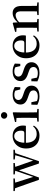

<svg xmlns="http://www.w3.org/2000/svg" viewBox="1552 -2386 843 4000"><g transform="rotate(-90 1973.0 -385.5)"><path d="M227 4 40 -527H157L296 -88H279L284 -102L429 -527H484L637 -88H619L623 -100L752 -527H796L616 4H567L412 -450H439L432 -432L276 4ZM-7 -498V-527H255V-498L130 -487H94ZM340 -498V-527H578V-498L475 -487H445ZM652 -498V-527H854V-498L772 -487H757Z M1148 16Q1070 16 1009.5 -16Q949 -48 914.5 -110.5Q880 -173 880 -264Q880 -351 916.5 -413.5Q953 -476 1012.5 -509.5Q1072 -543 1140 -543Q1210 -543 1259 -514.5Q1308 -486 1333 -437.5Q1358 -389 1358 -328Q1358 -292 1352 -267H930V-300H1201Q1230 -300 1240.5 -316Q1251 -332 1251 -369Q1251 -434 1220.5 -472Q1190 -510 1136 -510Q1098 -510 1067 -484Q1036 -458 1017.5 -406Q999 -354 999 -277Q999 -195 1022.5 -143Q1046 -91 1088 -66.5Q1130 -42 1183 -42Q1236 -42 1274 -61.5Q1312 -81 1340 -117L1357 -103Q1325 -47 1272 -15.5Q1219 16 1148 16Z M1440 0V-29L1548 -40H1597L1704 -29V0ZM1516 0Q1517 -25 1517.5 -66.5Q1518 -108 1518.5 -153Q1519 -198 1519 -232V-300Q1519 -350 1518.5 -388.5Q1518 -427 1516 -463L1432 -469V-494L1622 -541L1634 -532L1631 -385V-232Q1631 -198 1631.5 -153Q1632 -108 1633 -66.5Q1634 -25 1635 0ZM1569 -655Q1541 -655 1520.5 -673.5Q1500 -692 1500 -721Q1500 -750 1520.5 -768.5Q1541 -787 1569 -787Q1597 -787 1617.5 -768.5Q1638 -750 1638 -721Q1638 -692 1617.5 -673.5Q1597 -655 1569 -655Z M1969 16Q1917 16 1874.5 4.5Q1832 -7 1790 -28L1793 -153H1844L1872 -20L1829 -24V-60Q1859 -40 1889.5 -29.5Q1920 -19 1962 -19Q2025 -19 2057.5 -43.5Q2090 -68 2090 -110Q2090 -145 2068.5 -168Q2047 -191 1986 -210L1932 -229Q1869 -250 1832.5 -286.5Q1796 -323 1796 -382Q1796 -451 1848.5 -497Q1901 -543 1999 -543Q2046 -543 2083.5 -532Q2121 -521 2161 -498L2156 -384H2110L2078 -511L2115 -500V-469Q2085 -490 2059 -499Q2033 -508 2000 -508Q1947 -508 1918.5 -484.5Q1890 -461 1890 -422Q1890 -389 1912.5 -366.5Q1935 -344 1991 -326L2045 -308Q2122 -283 2155.5 -244.5Q2189 -206 2189 -150Q2189 -102 2163.5 -64.5Q2138 -27 2089 -5.5Q2040 16 1969 16Z M2457 16Q2405 16 2362.5 4.5Q2320 -7 2278 -28L2281 -153H2332L2360 -20L2317 -24V-60Q2347 -40 2377.5 -29.5Q2408 -19 2450 -19Q2513 -19 2545.5 -43.5Q2578 -68 2578 -110Q2578 -145 2556.5 -168Q2535 -191 2474 -210L2420 -229Q2357 -250 2320.5 -286.5Q2284 -323 2284 -382Q2284 -451 2336.5 -497Q2389 -543 2487 -543Q2534 -543 2571.5 -532Q2609 -521 2649 -498L2644 -384H2598L2566 -511L2603 -500V-469Q2573 -490 2547 -499Q2521 -508 2488 -508Q2435 -508 2406.5 -484.5Q2378 -461 2378 -422Q2378 -389 2400.5 -366.5Q2423 -344 2479 -326L2533 -308Q2610 -283 2643.5 -244.5Q2677 -206 2677 -150Q2677 -102 2651.5 -64.5Q2626 -27 2577 -5.5Q2528 16 2457 16Z M3028 16Q2950 16 2889.5 -16Q2829 -48 2794.5 -110.5Q2760 -173 2760 -264Q2760 -351 2796.5 -413.5Q2833 -476 2892.5 -509.5Q2952 -543 3020 -543Q3090 -543 3139 -514.5Q3188 -486 3213 -437.5Q3238 -389 3238 -328Q3238 -292 3232 -267H2810V-300H3081Q3110 -300 3120.5 -316Q3131 -332 3131 -369Q3131 -434 3100.5 -472Q3070 -510 3016 -510Q2978 -510 2947 -484Q2916 -458 2897.5 -406Q2879 -354 2879 -277Q2879 -195 2902.5 -143Q2926 -91 2968 -66.5Q3010 -42 3063 -42Q3116 -42 3154 -61.5Q3192 -81 3220 -117L3237 -103Q3205 -47 3152 -15.5Q3099 16 3028 16Z M3317 0V-29L3424 -40H3474L3579 -29V0ZM3393 0Q3394 -25 3394.5 -66.5Q3395 -108 3395.5 -153Q3396 -198 3396 -232V-301Q3396 -352 3395.5 -388.5Q3395 -425 3393 -461L3310 -467V-492L3489 -541L3502 -532L3509 -417V-415V-232Q3509 -198 3509.5 -153Q3510 -108 3510.5 -66.5Q3511 -25 3512 0ZM3660 0V-29L3766 -40H3816L3923 -29V0ZM3735 0Q3736 -25 3736.5 -66Q3737 -107 3737.5 -152Q3738 -197 3738 -232V-359Q3738 -427 3716.5 -454Q3695 -481 3655 -481Q3623 -481 3577.5 -458Q3532 -435 3483 -379L3476 -417H3490Q3545 -487 3597 -515Q3649 -543 3703 -543Q3770 -543 3810 -498Q3850 -453 3850 -353V-232Q3850 -197 3850.5 -152Q3851 -107 3851.5 -66Q3852 -25 3853 0Z"/></g></svg>

Font: Noto Serif KR ExtraLight SemiBold
Style: Regular
Weight: 600
Version: Version 2.002-H1;hotconv 1.1.0;makeotfexe 2.6.0